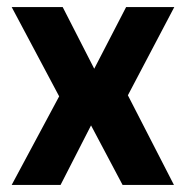

<svg xmlns="http://www.w3.org/2000/svg" viewBox="-20 -522 525 542"><path d="M13 0 147 -250 13 -502H157L246 -328L336 -502H472L341 -253L471 0H326L237 -168L151 0Z"/></svg>

Font: Cairo Play
Style: Bold
Weight: 700
Version: Version 3.119